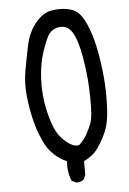

<svg xmlns="http://www.w3.org/2000/svg" viewBox="-57 -768 614 912"><g transform="rotate(-5 250.0 -312.0)"><path d="M269 102 248 92Q230 49 234 -2Q199 -18 174.5 -41.5Q150 -65 137.5 -87.5Q125 -110 111.5 -144.5Q98 -179 87 -227.5Q76 -276 70.5 -332.5Q65 -389 74.5 -445Q84 -501 97.5 -565Q111 -629 145.5 -671Q180 -713 218 -721Q256 -729 294.5 -723Q333 -717 355 -693.5Q377 -670 397 -617Q417 -564 429.5 -490.5Q442 -417 445.5 -354Q449 -291 445.5 -229Q442 -167 425.5 -128Q409 -89 384.5 -53Q360 -17 315 4V70L306 90Q290 104 269 102ZM300 -75Q323 -97 336 -120.5Q349 -144 358.5 -167Q368 -190 370 -236.5Q372 -283 369 -346Q366 -409 352.5 -488.5Q339 -568 316 -606.5Q293 -645 252.5 -640Q212 -635 194 -596Q176 -557 164 -516.5Q152 -476 147.5 -426Q143 -376 147.5 -324Q152 -272 168 -215.5Q184 -159 205 -130.5Q226 -102 253.5 -84.5Q281 -67 300 -75Z"/></g></svg>

Font: Kosefont JP
Style: Regular
Weight: 400
Designer: Nozomi Seto 瀬戸のぞみ
Version: Version 3.00;June 19, 2020